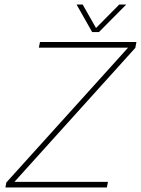

<svg xmlns="http://www.w3.org/2000/svg" viewBox="-20 -830 624 850"><path d="M388 -688 319 -810H346L405 -706L508 -810H539L418 -688ZM4 0 8 -22 547 -619H152L157 -644H584L579 -618L44 -25H458L453 0Z"/></svg>

Font: Kanit Thin
Style: Italic
Weight: 250
Italic angle: -12°
Designer: Katatrad Team
Foundry: CadsonDemak
Version: Version 2.000; ttfautohint (v1.8.3)